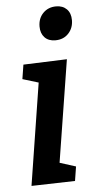

<svg xmlns="http://www.w3.org/2000/svg" viewBox="-55 -804 410 842"><g transform="rotate(-5 150.0 -383.5)"><path d="M49 4 129 -503 172 -429 50 -466 60 -529 252 -536 171 -27 131 -102 251 -64 241 -1ZM209 -623Q179 -623 162 -641Q145 -659 145 -689Q145 -725 167.5 -748Q190 -771 225 -771Q254 -771 271.5 -753.5Q289 -736 289 -705Q289 -670 267 -646.5Q245 -623 209 -623Z"/></g></svg>

Font: Bitter Thin SemiBold
Style: Italic
Weight: 600
Italic angle: -9°
Version: Version 2.002